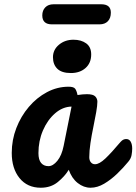

<svg xmlns="http://www.w3.org/2000/svg" viewBox="-20 -874 639 899"><path d="M171 5Q108 5 71.5 -40Q35 -85 35 -158Q35 -219 56.5 -274.5Q78 -330 115 -373.5Q152 -417 200 -442.5Q248 -468 301 -468Q325 -468 332 -458.5Q339 -449 343 -429Q355 -431 366 -432Q377 -433 387 -433Q416 -433 426 -422.5Q436 -412 436 -398Q436 -381 430.5 -349Q425 -317 417 -279Q409 -241 403.5 -204Q398 -167 398 -138Q398 -123 405.5 -114Q413 -105 425 -105Q445 -105 473.5 -132Q502 -159 544 -209Q552 -218 558.5 -220.5Q565 -223 571 -223Q585 -223 592 -210.5Q599 -198 599 -178Q599 -164 596 -147.5Q593 -131 580 -116Q558 -89 529 -61Q500 -33 468 -14Q436 5 404 5Q372 5 344 -17Q316 -39 302 -79Q283 -48 250.5 -21.5Q218 5 171 5ZM207 -96Q228 -96 248.5 -121Q269 -146 278 -191L315 -375Q273 -374 237.5 -343Q202 -312 181 -263Q160 -214 160 -157Q160 -126 172.5 -111Q185 -96 207 -96ZM312 -532Q269 -532 248.5 -552Q228 -572 228 -606Q228 -641 256 -664.5Q284 -688 324 -688Q360 -688 383.5 -671Q407 -654 407 -619Q407 -579 380.5 -555.5Q354 -532 312 -532ZM223 -760Q178 -760 178 -802Q178 -825 192 -839.5Q206 -854 231 -854H454Q499 -854 499 -815Q499 -789 485 -774.5Q471 -760 446 -760Z"/></svg>

Font: Pacifico
Style: Regular
Weight: 400
Designer: Vernon Adams
Foundry: Vernon Adams
Version: Version 3.010; ttfautohint (v1.8.4.7-5d5b)